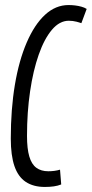

<svg xmlns="http://www.w3.org/2000/svg" viewBox="-20 -730 363 760"><path d="M157.5 10Q112.3 10 82 -10Q51.8 -30 37.2 -72.4Q22.7 -114.8 22.7 -181.2Q22.7 -297.7 38.9 -394.2Q55.1 -490.7 85.8 -561.8Q116.4 -632.8 158.2 -671.4Q200.1 -710 251 -710Q264.8 -710 277.7 -708.4Q290.7 -706.8 302.4 -703.5Q314.2 -700.3 323.1 -694.7L302.1 -638.3Q292.5 -641.6 284.1 -643.8Q275.7 -645.9 268.2 -646.9Q260.6 -647.9 252.3 -647.9Q215.8 -647.9 185.6 -612.2Q155.3 -576.5 133.3 -513.7Q111.2 -450.9 99.1 -368.4Q86.9 -286 86.9 -191.8Q86.9 -141.4 96 -110.6Q105 -79.8 123.8 -66Q142.6 -52.1 171.2 -52.1Q183.3 -52.1 195.5 -53.7Q207.6 -55.4 217.6 -58.4L222.3 0.1Q209.2 5.4 193.2 7.7Q177.2 10 157.5 10Z"/></svg>

Font: Georama ExtraCondensed Thin
Style: Italic
Weight: 100
Width: 2
Italic angle: -9°
Designer: Jean-Baptiste Levee
Foundry: Production Type
Version: Version 1.001